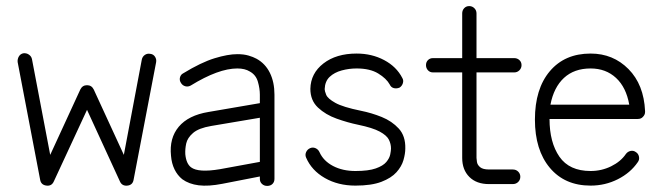

<svg xmlns="http://www.w3.org/2000/svg" viewBox="-20 -597 2196 631"><path d="M133 13Q115 11 112 -6L38 -393Q37 -403 42 -411.5Q47 -420 57 -422Q67 -423 75 -417.5Q83 -412 85 -403L145 -88L244 -303Q251 -317 266 -317Q281 -317 288 -303L387 -88L446 -401Q448 -411 456 -416.5Q464 -422 474 -420Q484 -419 489.5 -410.5Q495 -402 493 -392L419 -6Q416 11 399 13Q381 15 374 -1L266 -236L157 -1Q150 15 133 13Z M858 14Q848 14 841 7.5Q834 1 834 -9V-17L711 7Q665 16 633 12Q601 8 579 -8Q563 -21 553.5 -40.5Q544 -60 542 -85Q536 -143 567.5 -180.5Q599 -218 665 -229L834 -258V-286Q834 -306 827.5 -328.5Q821 -351 801 -362Q785 -372 760 -372Q698 -372 607 -316Q598 -311 589 -313.5Q580 -316 575 -324Q569 -333 571.5 -342.5Q574 -352 582 -356Q641 -392 685 -405.5Q729 -419 760 -419Q781 -419 796.5 -414.5Q812 -410 823 -404Q852 -388 867 -357.5Q882 -327 882 -286V-9Q882 1 875.5 7.5Q869 14 858 14ZM703 -41 834 -65V-210L674 -183Q633 -176 614.5 -160Q596 -144 592 -125.5Q588 -107 589 -90Q592 -59 608 -47Q632 -29 703 -41Z M1148 13Q1091 13 1047.5 -12Q1004 -37 986 -79Q982 -88 986 -97Q990 -106 999 -110Q1008 -114 1017 -110Q1026 -106 1030 -97Q1043 -68 1074.5 -51.5Q1106 -35 1148 -35Q1191 -35 1215 -43.5Q1239 -52 1249.5 -64.5Q1260 -77 1262.5 -89.5Q1265 -102 1265 -109Q1265 -124 1258 -138Q1251 -152 1228 -164.5Q1205 -177 1157 -187Q1123 -194 1086.5 -207Q1050 -220 1025 -243.5Q1000 -267 1000 -305Q1001 -356 1043 -388.5Q1085 -421 1152 -421Q1202 -421 1242.5 -399.5Q1283 -378 1302 -341Q1307 -333 1304 -323.5Q1301 -314 1293 -309Q1283 -305 1274 -307.5Q1265 -310 1261 -319Q1250 -339 1223 -355.5Q1196 -372 1152 -372Q1127 -372 1103 -365.5Q1079 -359 1063.5 -344.5Q1048 -330 1047 -304Q1047 -298 1052 -285.5Q1057 -273 1082 -259Q1107 -245 1166 -233Q1201 -226 1234.5 -212.5Q1268 -199 1290.5 -174.5Q1313 -150 1312 -109Q1312 -92 1306 -71Q1300 -50 1283 -31Q1266 -12 1233.5 0.5Q1201 13 1148 13Z M1587 8Q1546 8 1522.5 -15.5Q1499 -39 1499 -78V-359H1403Q1393 -359 1386.5 -366Q1380 -373 1380 -383Q1380 -393 1386.5 -399.5Q1393 -406 1403 -406H1499V-553Q1499 -563 1505.5 -570Q1512 -577 1522 -577Q1532 -577 1539 -570Q1546 -563 1546 -553V-406H1670Q1680 -406 1687 -399.5Q1694 -393 1694 -383Q1694 -373 1687 -366Q1680 -359 1670 -359H1546V-78Q1546 -74 1547.5 -64.5Q1549 -55 1558 -47.5Q1567 -40 1587 -40H1665Q1676 -40 1683 -33Q1690 -26 1690 -16Q1690 -6 1683 1Q1676 8 1665 8Z M1921 13Q1836 13 1787 -45.5Q1738 -104 1738 -204Q1738 -305 1787 -363Q1836 -421 1921 -421Q1995 -421 2045.5 -370Q2096 -319 2100 -232V-229Q2100 -220 2093 -213Q2087 -206 2076 -206H1786Q1786 -129 1818.5 -82Q1851 -35 1921 -35Q1957 -35 1988.5 -50.5Q2020 -66 2037 -91Q2043 -99 2052.5 -101Q2062 -103 2070 -97Q2078 -92 2080 -82Q2082 -72 2076 -64Q2052 -29 2010.5 -8Q1969 13 1921 13ZM1789 -253H2048Q2038 -310 2004.5 -341Q1971 -372 1921 -372Q1867 -372 1833.5 -341Q1800 -310 1789 -253Z"/></svg>

Font: Kurewa Gothic CJK TC Regular
Style: Regular
Weight: 400
Designer: Max Yao
Foundry: Max-Everyday
Version: Version 1.071; ttfautohint (v1.8.3)